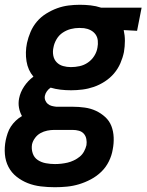

<svg xmlns="http://www.w3.org/2000/svg" viewBox="-44 -562 614 804"><path d="M186 222Q156 222 127 218.5Q98 215 72.5 205Q47 195 25.5 178Q4 161 -8.5 137Q-21 113 -23.5 84Q-26 55 -20 25Q-17 11 -12 -4Q-7 -19 1.5 -32Q10 -45 22 -56.5Q34 -68 48 -76Q39 -92 35.5 -111Q32 -130 36 -150Q41 -176 57 -200Q73 -224 96 -241Q73 -268 67 -305.5Q61 -343 69 -382Q74 -405 84 -428.5Q94 -452 110.5 -471.5Q127 -491 149.5 -505Q172 -519 195.5 -527.5Q219 -536 243 -539Q267 -542 290 -542Q313 -542 335.5 -539.5Q358 -537 379 -530H549L530 -433L474 -436Q479 -414 479 -391Q479 -368 475 -344Q470 -320 460 -297Q450 -274 433.5 -254.5Q417 -235 394.5 -220.5Q372 -206 348.5 -198Q325 -190 301 -187Q277 -184 254 -184Q231 -184 209.5 -186.5Q188 -189 168 -195Q159 -189 152.5 -180Q146 -171 144 -161Q142 -151 145.5 -142Q149 -133 156 -127Q163 -121 172.5 -118.5Q182 -116 192 -115H261Q286 -115 311 -111.5Q336 -108 357.5 -98Q379 -88 396.5 -72Q414 -56 422.5 -34Q431 -12 432 13.5Q433 39 428 64Q424 89 412 113.5Q400 138 380.5 157Q361 176 336.5 189Q312 202 287 209.5Q262 217 236.5 219.5Q211 222 186 222ZM253 -281Q271 -281 289.5 -285Q308 -289 324 -300Q340 -311 350.5 -327.5Q361 -344 364 -362Q367 -377 365.5 -392Q364 -407 356 -418Q348 -429 335.5 -435.5Q323 -442 308 -444L288 -445Q270 -445 252.5 -440.5Q235 -436 219 -425.5Q203 -415 193 -398Q183 -381 180 -364Q176 -347 179 -330Q182 -313 193 -301.5Q204 -290 220 -285.5Q236 -281 253 -281ZM186 125Q199 125 212.5 123.5Q226 122 239 119Q252 116 265.5 109.5Q279 103 290 94Q301 85 308 72Q315 59 318 46Q320 33 317.5 20Q315 7 307 -2Q299 -11 286.5 -14.5Q274 -18 260 -18H183Q169 -18 154 -15Q139 -12 125.5 -4.5Q112 3 102.5 16Q93 29 90 43Q87 62 93 80Q99 98 114 108Q129 118 148 121.5Q167 125 186 125Z"/></svg>

Font: Lode
Style: Bold Italic
Weight: 700
Italic angle: -11°
Monospace: yes
Designer: Belleve Invis
Foundry: Belleve Invis
Version: Version 29.2.0; ttfautohint (v1.8.3)